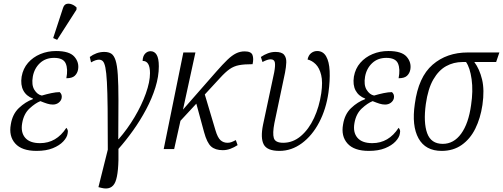

<svg xmlns="http://www.w3.org/2000/svg" viewBox="-20 -827 2790 1065"><path d="M183 10Q101 10 64.5 -31Q28 -72 40 -137Q49 -194 85 -228Q121 -262 162 -277L163 -280Q126 -294 109.5 -325Q93 -356 100 -402Q108 -447 135.5 -478.5Q163 -510 203.5 -527Q244 -544 291 -544Q365 -544 392.5 -512.5Q420 -481 413 -441Q409 -420 394.5 -406.5Q380 -393 348 -393Q358 -444 344.5 -475Q331 -506 280 -506Q232 -506 201 -476.5Q170 -447 162 -402Q154 -356 170.5 -329Q187 -302 212 -297Q239 -305 265 -310.5Q291 -316 311 -316Q317 -311 320.5 -303Q324 -295 322 -283Q319 -268 305.5 -257.5Q292 -247 273 -247Q258 -247 242 -252Q226 -257 204 -266Q176 -255 144 -225.5Q112 -196 103 -144Q94 -93 119.5 -63Q145 -33 202 -33Q293 -33 348 -118Q352 -114 355 -106.5Q358 -99 355 -86Q352 -65 331 -42.5Q310 -20 273 -5Q236 10 183 10ZM297 -606 275 -616 329 -781Q335 -801 348.5 -805Q362 -809 378 -803Q394 -797 405 -785L404 -773Z M542 215 526 211 578 3Q578 -135 577 -226Q576 -317 573 -371.5Q570 -426 564.5 -452.5Q559 -479 550.5 -487.5Q542 -496 529 -496Q520 -496 509.5 -492.5Q499 -489 485 -481L478 -511Q495 -524 515.5 -531.5Q536 -539 558 -539Q582 -539 597 -529.5Q612 -520 621 -492.5Q630 -465 633.5 -411.5Q637 -358 637 -271Q637 -184 636 -55H638Q687 -111 726.5 -177.5Q766 -244 789 -308.5Q812 -373 812 -421Q812 -490 771 -489Q772 -516 785 -529.5Q798 -543 815 -543Q837 -543 849 -523Q861 -503 861 -459Q861 -403 842 -342Q823 -281 790.5 -220Q758 -159 718 -103Q678 -47 637 -1Q640 133 620 181.5Q600 230 542 215Z M888 0 997 -536H1064L995 -219L1180 -430Q1216 -471 1241.5 -495.5Q1267 -520 1289.5 -531Q1312 -542 1337 -542Q1373 -542 1380.5 -522Q1388 -502 1381 -471Q1335 -471 1306 -465.5Q1277 -460 1253.5 -443.5Q1230 -427 1200 -394L1116 -303L1175 -105Q1187 -64 1203 -49.5Q1219 -35 1242 -35Q1253 -35 1263 -38.5Q1273 -42 1288 -50L1298 -22Q1278 -9 1257.5 -1.5Q1237 6 1216 6Q1174 6 1151 -14.5Q1128 -35 1112 -94L1069 -252L981 -157L946 0Z M1530 10Q1462 10 1443 -25.5Q1424 -61 1439 -135L1501 -426Q1508 -464 1504.5 -481Q1501 -498 1481 -498Q1464 -498 1436 -483L1427 -511Q1446 -524 1466.5 -531.5Q1487 -539 1508 -539Q1543 -539 1556 -523Q1569 -507 1568 -481Q1567 -455 1561 -424L1502 -144Q1491 -87 1499 -61Q1507 -35 1551 -35Q1605 -35 1649 -72.5Q1693 -110 1722 -172.5Q1751 -235 1762 -310Q1771 -372 1761.5 -411Q1752 -450 1731.5 -470.5Q1711 -491 1686 -497Q1691 -521 1706 -532.5Q1721 -544 1739 -544Q1772 -544 1789 -514.5Q1806 -485 1808.5 -433Q1811 -381 1802 -314Q1789 -222 1750.5 -148.5Q1712 -75 1654.5 -32.5Q1597 10 1530 10Z M2026 10Q1944 10 1907.5 -31Q1871 -72 1883 -137Q1892 -194 1928 -228Q1964 -262 2005 -277L2006 -280Q1969 -294 1952.5 -325Q1936 -356 1943 -402Q1951 -447 1978.5 -478.5Q2006 -510 2046.5 -527Q2087 -544 2134 -544Q2208 -544 2235.5 -512.5Q2263 -481 2256 -441Q2252 -420 2237.5 -406.5Q2223 -393 2191 -393Q2201 -444 2187.5 -475Q2174 -506 2123 -506Q2075 -506 2044 -476.5Q2013 -447 2005 -402Q1997 -356 2013.5 -329Q2030 -302 2055 -297Q2082 -305 2108 -310.5Q2134 -316 2154 -316Q2160 -311 2163.5 -303Q2167 -295 2165 -283Q2162 -268 2148.5 -257.5Q2135 -247 2116 -247Q2101 -247 2085 -252Q2069 -257 2047 -266Q2019 -255 1987 -225.5Q1955 -196 1946 -144Q1937 -93 1962.5 -63Q1988 -33 2045 -33Q2136 -33 2191 -118Q2195 -114 2198 -106.5Q2201 -99 2198 -86Q2195 -65 2174 -42.5Q2153 -20 2116 -5Q2079 10 2026 10Z M2430 10Q2340 10 2301.5 -59.5Q2263 -129 2281 -251Q2301 -400 2379.5 -468Q2458 -536 2575 -536H2750L2732 -483H2611Q2640 -444 2654 -386Q2668 -328 2656 -245Q2645 -171 2616.5 -113.5Q2588 -56 2541 -23Q2494 10 2430 10ZM2436 -29Q2497 -29 2538 -85.5Q2579 -142 2593 -244Q2605 -323 2596 -387.5Q2587 -452 2565 -483H2546Q2496 -483 2454.5 -460Q2413 -437 2383.5 -386Q2354 -335 2342 -250Q2328 -147 2349.5 -88Q2371 -29 2436 -29Z"/></svg>

Font: Noto Serif Condensed Light
Style: Italic
Weight: 300
Width: 3
Italic angle: -12°
Designer: Monotype Design Team
Foundry: Monotype Imaging Inc.
Version: Version 2.014; ttfautohint (v1.8.4.7-5d5b)